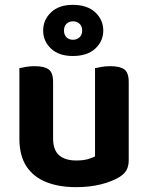

<svg xmlns="http://www.w3.org/2000/svg" viewBox="-20 -757 611 792"><path d="M60 -185V-259H199V-186Q199 -138 224 -116.5Q249 -95 294 -95Q323 -95 342.5 -100.5Q362 -106 372 -112V-259H511V-97Q511 -73 502.5 -56.5Q494 -40 473 -27Q442 -8 396 3.5Q350 15 293 15Q223 15 170.5 -6Q118 -27 89 -71Q60 -115 60 -185ZM511 -213H372V-476Q381 -478 398 -481Q415 -484 435 -484Q475 -484 493 -470.5Q511 -457 511 -419ZM199 -213H60V-476Q69 -478 86 -481Q103 -484 123 -484Q163 -484 181 -470.5Q199 -457 199 -419ZM158 -631Q158 -675 190.5 -706Q223 -737 280 -737Q340 -737 373 -706Q406 -675 406 -631Q406 -587 373 -556.5Q340 -526 280 -526Q223 -526 190.5 -556.5Q158 -587 158 -631ZM244 -631Q244 -613 254.5 -603Q265 -593 281 -593Q297 -593 308 -603Q319 -613 319 -631Q319 -649 308 -659Q297 -669 281 -669Q265 -669 254.5 -659Q244 -649 244 -631Z"/></svg>

Font: BalooTamma2Bold
Style: Bold
Weight: 700
Designer: Divya Kowshik, Shuchita Grover and Ek Type
Foundry: Ek Type
Version: Version 1.700